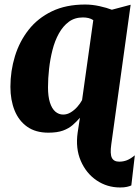

<svg xmlns="http://www.w3.org/2000/svg" viewBox="-20 -575 616 848"><path d="M510.5 253Q453 253 406.8 221.8Q360.5 190.5 336.8 135.5Q313 80.5 323 10.5L333 -55Q318.5 -38 301 -22.8Q283.5 -7.5 258 1.8Q232.5 11 193.5 11Q137.5 11 100.2 -15.2Q63 -41.5 44.5 -87.2Q26 -133 26 -191.5Q26 -261.5 46 -326.8Q66 -392 106.5 -443.5Q147 -495 209.2 -525Q271.5 -555 356 -555Q387 -555 419.8 -547.8Q452.5 -540.5 474 -532L557 -554L471.5 62.5Q465.5 104.5 474 121.8Q482.5 139 506.5 139Q524.5 139 540.5 132.8Q556.5 126.5 575.5 111L560 244Q552.5 247.5 540.8 250.2Q529 253 510.5 253ZM259 -69Q276.5 -69 292.5 -78.8Q308.5 -88.5 321.5 -103.2Q334.5 -118 342.5 -133L392 -486Q382.5 -492.5 371 -495.2Q359.5 -498 346.5 -498Q310 -498 284 -478.8Q258 -459.5 240 -427Q222 -394.5 211.8 -354.2Q201.5 -314 196.8 -271.2Q192 -228.5 192 -189.5Q192 -149 200.5 -122.2Q209 -95.5 224.2 -82.2Q239.5 -69 259 -69Z"/></svg>

Font: Merriweather 48pt Black
Style: Italic
Weight: 900
Italic angle: -7.8°
Version: Version 2.101